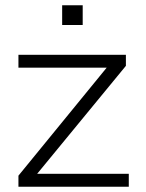

<svg xmlns="http://www.w3.org/2000/svg" viewBox="-20 -709 555 729"><path d="M50 0H469V-49H121L458 -459V-501H50V-452H385L50 -42ZM216 -614H294V-689H216Z"/></svg>

Font: Poppy and Pepper Light
Style: Regular
Weight: 300
Designer: Thy Ha
Foundry: Thy Ha
Version: Version 0.001;Glyphs 3.2 (3227)